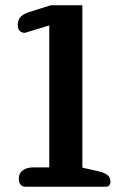

<svg xmlns="http://www.w3.org/2000/svg" viewBox="-20 -705 492 725"><path d="M51 -30Q51 -51 66 -62Q81 -73 107 -73H166V-609L74 -581Q62 -581 54.5 -588.5Q47 -596 47 -610Q47 -630 58 -641.5Q69 -653 92 -660L171 -685H291V-72L353 -58Q377 -52 387 -43Q397 -34 397 -20Q397 0 380 0H76Q64 0 57.5 -8Q51 -16 51 -30Z"/></svg>

Font: MaitreeSemiBold
Style: Regular
Weight: 600
Designer: CadsonDemak Team
Foundry: CadsonDemak
Version: Version 1.000